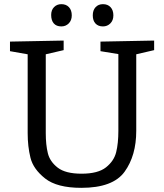

<svg xmlns="http://www.w3.org/2000/svg" viewBox="-20 -894 788 923"><path d="M721 -699V-653L635 -633V-265Q635 -146 579 -68.5Q523 9 371 9Q254 9 197 -36Q140 -81 126.5 -135.5Q113 -190 113 -254V-633L28 -648V-694L286 -699V-653L200 -633V-254Q200 -198 210 -157.5Q220 -117 257.5 -88Q295 -59 372 -59Q451 -59 489.5 -89.5Q528 -120 538.5 -162.5Q549 -205 549 -265V-634L463 -648V-694ZM226 -822Q226 -846 240 -860Q254 -874 275 -874Q298 -874 311.5 -859.5Q325 -845 325 -820Q325 -796 310.5 -781.5Q296 -767 275 -767Q251 -767 238.5 -781.5Q226 -796 226 -822ZM426 -820Q426 -845 439.5 -859.5Q453 -874 475 -874Q498 -874 511.5 -859.5Q525 -845 525 -820Q525 -796 510.5 -781.5Q496 -767 475 -767Q452 -767 439 -781Q426 -795 426 -820Z"/></svg>

Font: Bitter Pro
Style: Regular
Weight: 400
Designer: Sol Matas, and Bitter project Authors
Foundry: Sol Matas
Version: Version 1.010